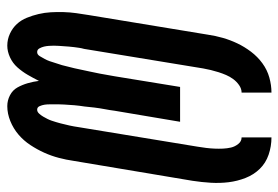

<svg xmlns="http://www.w3.org/2000/svg" viewBox="-142 -634 783 540"><g transform="rotate(90 250.0 -363.5)"><path d="M278 8Q262 8 247.5 0.5Q233 -7 225.5 -20.5Q218 -34 213.5 -49.5Q209 -65 207 -81Q199 -65 190 -49.5Q181 -34 169 -20.5Q157 -7 140.5 0.5Q124 8 108 8Q90 8 74 0.5Q58 -7 47 -19Q36 -31 29.5 -47Q23 -63 19 -80Q15 -97 14 -114.5Q13 -132 13.5 -150Q14 -168 16.5 -186Q19 -204 22 -222L77 -556Q80 -577 86 -598Q92 -619 101.5 -639Q111 -659 125 -677.5Q139 -696 157.5 -709.5Q176 -723 197.5 -729Q219 -735 240 -735V-651Q229 -651 219 -644Q209 -637 202 -627.5Q195 -618 190.5 -607.5Q186 -597 182.5 -586Q179 -575 176.5 -564.5Q174 -554 172 -543L117 -208Q115 -201 114 -194Q113 -187 112 -179.5Q111 -172 110.5 -165Q110 -158 109.5 -151Q109 -144 108.5 -137Q108 -130 108 -123Q108 -116 108.5 -109Q109 -102 110.5 -95.5Q112 -89 115.5 -82.5Q119 -76 126 -76Q133 -76 137.5 -83.5Q142 -91 145.5 -97.5Q149 -104 151.5 -111Q154 -118 156 -125Q158 -132 160.5 -139Q163 -146 164.5 -153Q166 -160 168 -167Q170 -174 171.5 -181Q173 -188 174.5 -195Q176 -202 177.5 -209Q179 -216 180.5 -223Q182 -230 183.5 -237.5Q185 -245 186.5 -252Q188 -259 189 -266Q190 -273 191.5 -280Q193 -287 194 -294L224 -478H322L291 -294Q290 -287 289 -280Q288 -273 286.5 -266Q285 -259 284 -251.5Q283 -244 282 -237Q281 -230 280.5 -223Q280 -216 279 -209Q278 -202 277 -195Q276 -188 275.5 -181Q275 -174 274.5 -166.5Q274 -159 273.5 -152Q273 -145 273 -138Q273 -131 273 -124Q273 -117 273 -110Q273 -103 274 -96.5Q275 -90 278 -83Q281 -76 288 -76Q294 -76 299 -81.5Q304 -87 307.5 -93Q311 -99 314 -105Q317 -111 319 -117Q321 -123 323 -129.5Q325 -136 326.5 -142Q328 -148 329.5 -154.5Q331 -161 332.5 -167Q334 -173 335 -179.5Q336 -186 337 -192L392 -527Q394 -539 395.5 -551Q397 -563 397.5 -575Q398 -587 397.5 -598.5Q397 -610 394.5 -621Q392 -632 384.5 -641.5Q377 -651 366 -651V-735Q391 -735 414.5 -727Q438 -719 454.5 -702Q471 -685 480 -662Q489 -639 492 -614.5Q495 -590 493.5 -564.5Q492 -539 488 -513L432 -179Q429 -158 423.5 -137Q418 -116 409 -96Q400 -76 387.5 -57Q375 -38 358 -23.5Q341 -9 320 -0.5Q299 8 278 8Z"/></g></svg>

Font: Iosevka Slab Semibold Oblique
Style: Regular
Weight: 600
Italic angle: -9°
Monospace: yes
Designer: Belleve Invis
Foundry: Belleve Invis
Version: Version 11.1.1; ttfautohint (v1.8.3)